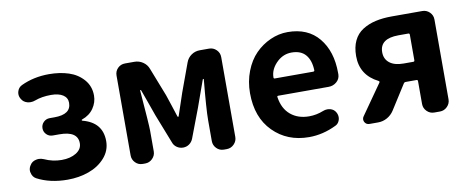

<svg xmlns="http://www.w3.org/2000/svg" viewBox="-56 -806 2571 1053"><g transform="rotate(-10 1230.0 -280.0)"><path d="M250 13.7Q152.3 13.7 80.1 -24.4Q60.5 -35.2 55.7 -58.6Q53.7 -64.5 53.7 -70.3Q53.7 -86.9 63.5 -100.6Q74.2 -119.1 96.7 -124Q104.5 -126 112.3 -126Q126 -126 139.6 -120.1Q186.5 -98.6 236.3 -98.6Q285.2 -98.6 317.4 -118.7Q349.6 -138.7 349.6 -171.9Q349.6 -239.3 248 -239.3H210.9Q190.4 -239.3 176.3 -253.4Q162.1 -267.6 162.1 -287.6Q162.1 -307.6 176.3 -321.8Q190.4 -335.9 210.9 -335.9H237.3Q330.1 -335.9 330.1 -400.4Q330.1 -428.7 306.2 -444.3Q282.2 -460 239.3 -460Q188.5 -460 149.4 -445.3Q136.7 -440.4 124 -440.4Q115.2 -440.4 106.4 -442.4Q84 -448.2 73.2 -466.8Q64.5 -480.5 64.5 -495.1Q64.5 -502 66.4 -508.8Q72.3 -531.2 92.8 -541Q163.1 -574.2 248 -574.2Q308.6 -574.2 357.9 -558.1Q407.2 -542 439.5 -504.9Q471.7 -467.8 471.7 -416Q471.7 -377.9 449.2 -345.2Q426.8 -312.5 384.8 -297.9Q381.8 -296.9 381.8 -294.4Q381.8 -292 384.8 -291Q494.1 -262.7 494.1 -158.2Q494.1 -105.5 458.5 -65.4Q422.9 -25.4 368.2 -5.9Q313.5 13.7 250 13.7Z M669.9 0Q645.5 0 628.9 -17.1Q612.3 -34.2 612.3 -57.6V-502Q612.3 -526.4 628.9 -543Q645.5 -559.6 669.9 -559.6H721.7Q748 -559.6 769.5 -544.9Q791 -530.3 799.8 -505.9L861.3 -348.6Q866.2 -333 880.9 -289.6Q895.5 -246.1 902.3 -223.6Q903.3 -220.7 905.8 -220.7Q908.2 -220.7 909.2 -223.6Q944.3 -327.1 951.2 -348.6L1008.8 -505.9Q1017.6 -530.3 1038.6 -544.9Q1059.6 -559.6 1085.9 -559.6H1137.7Q1161.1 -559.6 1178.2 -543Q1195.3 -526.4 1195.3 -502V-57.6Q1195.3 -34.2 1178.2 -17.1Q1161.1 0 1137.7 0H1122.1Q1097.7 0 1081.1 -17.1Q1064.5 -34.2 1064.5 -57.6V-172.9Q1064.5 -235.4 1080.1 -398.4Q1080.1 -401.4 1077.6 -401.4Q1075.2 -401.4 1074.2 -398.4Q1065.4 -372.1 1046.4 -320.8Q1027.3 -269.5 1021.5 -251L960 -88.9Q953.1 -71.3 938 -60.5Q922.9 -49.8 903.8 -49.8Q884.8 -49.8 869.1 -60.5Q853.5 -71.3 847.7 -88.9L784.2 -251Q776.4 -274.4 757.8 -325.2Q739.3 -376 731.4 -398.4Q730.5 -401.4 728 -401.4Q725.6 -401.4 725.6 -398.4Q741.2 -205.1 741.2 -172.9V-57.6Q741.2 -34.2 724.1 -17.1Q707 0 683.6 0Z M1594.7 13.7Q1473.6 13.7 1395 -65.4Q1316.4 -144.5 1316.4 -279.3Q1316.4 -344.7 1338.4 -401.4Q1360.4 -458 1397 -495.1Q1433.6 -532.2 1480.5 -553.2Q1527.3 -574.2 1577.1 -574.2Q1689.5 -574.2 1750.5 -500Q1811.5 -425.8 1811.5 -305.7Q1811.5 -300.8 1811.5 -295.9Q1810.5 -271.5 1791.5 -255.4Q1772.5 -239.3 1747.1 -239.3H1466.8Q1459 -239.3 1460.9 -231.4Q1470.7 -167 1511.7 -132.8Q1552.7 -98.6 1614.3 -98.6Q1655.3 -98.6 1694.3 -114.3Q1706.1 -119.1 1717.8 -119.1Q1726.6 -119.1 1734.4 -117.2Q1755.9 -111.3 1765.6 -92.8Q1772.5 -80.1 1772.5 -66.4Q1772.5 -52.7 1765.6 -40.5Q1758.8 -28.3 1746.1 -22.5Q1671.9 13.7 1594.7 13.7ZM1458 -341.8Q1458 -335.9 1464.8 -335.9H1677.7Q1685.5 -335.9 1685.5 -342.8Q1685.5 -342.8 1685.5 -342.8Q1683.6 -398.4 1657.2 -429.2Q1630.9 -460 1579.1 -460Q1535.2 -460 1501 -429.7Q1458 -390.6 1458 -341.8Z M2228.5 -293.9Q2235.4 -293.9 2235.4 -301.8V-443.4Q2235.4 -451.2 2228.5 -451.2H2173.8Q2069.3 -451.2 2069.3 -375Q2069.3 -336.9 2096.7 -315.4Q2124 -293.9 2173.8 -293.9ZM2154.3 -559.6H2325.2Q2348.6 -559.6 2365.7 -543Q2382.8 -526.4 2382.8 -502V-57.6Q2382.8 -34.2 2365.7 -17.1Q2348.6 0 2325.2 0H2293Q2269.5 0 2252.4 -17.1Q2235.4 -34.2 2235.4 -57.6V-184.6Q2235.4 -192.4 2228.5 -192.4H2168Q2160.2 -192.4 2156.2 -185.5L2069.3 -48.8Q2054.7 -26.4 2031.2 -13.2Q2007.8 0 1980.5 0H1932.6Q1914.1 0 1905.3 -16.6Q1902.3 -23.4 1902.3 -30.3Q1902.3 -39.1 1908.2 -46.9L2025.4 -213.9Q2029.3 -219.7 2022.5 -223.6Q1924.8 -272.5 1924.8 -378.9Q1924.8 -428.7 1941.9 -464.4Q1959 -500 1991.2 -520.5Q2023.4 -541 2064 -550.3Q2104.5 -559.6 2154.3 -559.6Z"/></g></svg>

Font: Gen Jyuu Gothic Bold
Style: Bold
Weight: 700
Designer: [Source Han Sans]
Ryoko NISHIZUKA  (kana & ideographs); Paul D. Hunt (Latin, Greek & Cyrillic); Wenlong ZHANG  (bopomofo
Version: Version 1.002.20150607